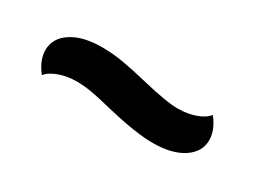

<svg xmlns="http://www.w3.org/2000/svg" viewBox="-23 -462 623 463"><g transform="rotate(30 288.0 -230.5)"><path d="M509 -235Q509 -202 478 -181.5Q447 -161 393 -161Q347 -161 263 -181Q228 -190 205 -194Q182 -198 162 -198Q136 -198 113.5 -190Q91 -182 81 -169Q58 -198 58 -226Q58 -259 89 -279.5Q120 -300 174 -300Q203 -300 232.5 -295Q262 -290 303 -280Q373 -263 405 -263Q431 -263 453.5 -271Q476 -279 486 -292Q509 -263 509 -235Z"/></g></svg>

Font: Sansita Black Italic
Style: Regular
Weight: 900
Italic angle: -11°
Designer: Pablo Cosgaya
Foundry: Omnibus-Type
Version: Version 1.006